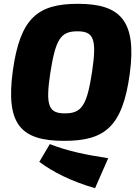

<svg xmlns="http://www.w3.org/2000/svg" viewBox="-20 -724 731 1006"><path d="M388 -704C175 -704 85 -627 47 -352C9 -71 90 14 316 14C528 14 622 -58 660 -338C698 -620 606 -704 388 -704ZM385 -560C470 -560 488 -522 463 -352C436 -172 409 -130 320 -130C235 -130 218 -170 243 -338C271 -518 297 -560 385 -560ZM241 31 186 124C257 177 353 226 478 262L547 105C429 87 332 67 241 31Z"/></svg>

Font: Exo 2 Extra Bold
Style: Italic
Weight: 800
Italic angle: -8°
Designer: Natanael Gama
Version: Version 1.001;PS 001.001;hotconv 1.0.88;makeotf.lib2.5.64775